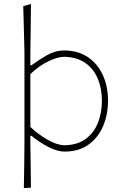

<svg xmlns="http://www.w3.org/2000/svg" viewBox="-20 -760 630 974"><path d="M101 194Q102 137.5 102.8 84.5Q103.5 31.5 104 -29V-494Q102.5 -558 101 -616.5Q99.5 -675 98 -729L137 -740Q136.5 -679.5 135.8 -618.8Q135 -558 134 -494V-429H140Q175.5 -455.5 217.8 -479.8Q260 -504 305 -504Q374.5 -504 424.5 -471Q474.5 -438 501.2 -380.2Q528 -322.5 528 -249Q528 -179.5 503.2 -120.8Q478.5 -62 429.2 -26.5Q380 9 307 9Q271 9 224.2 -15.2Q177.5 -39.5 140 -71H134V-29Q135 31.5 135.8 83.5Q136.5 135.5 137 192ZM307 -23Q374 -24.5 416 -56.2Q458 -88 477.5 -139Q497 -190 497 -249Q497 -310.5 476.2 -360.5Q455.5 -410.5 413 -440.5Q370.5 -470.5 305 -472Q273 -471.5 225.8 -449.2Q178.5 -427 134 -384V-116Q171 -81 218.5 -52.8Q266 -24.5 307 -23Z"/></svg>

Font: Commissioner Loud Thin
Style: Regular
Weight: 100
Designer: Kostas Bartsokas
Foundry: Kostas Bartsokas
Version: Version 1.000; ttfautohint (v1.8.3)